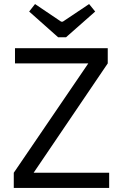

<svg xmlns="http://www.w3.org/2000/svg" viewBox="-20 -928 606 948"><path d="M267 -744 124 -871 153 -908 282 -821H290L420 -908L450 -871L306 -744ZM519 -75V0H48V-75L416 -615H54V-690H512V-615L146 -75Z"/></svg>

Font: Exo 2.0
Style: Regular
Weight: 400
Designer: Natanael Gama
Version: Version 1.001;PS 001.001;hotconv 1.0.70;makeotf.lib2.5.58329